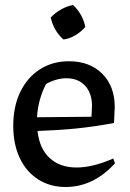

<svg xmlns="http://www.w3.org/2000/svg" viewBox="-20 -739 520 768"><path d="M242 9Q180 9 132.5 -21.5Q85 -52 59 -107Q33 -162 33 -236Q33 -312 60.5 -370Q88 -428 138.5 -461Q189 -494 256 -494Q339 -494 389 -444Q439 -394 439 -311L436 -247Q355 -232 284.5 -225Q214 -218 130 -215Q138 -144 179 -106.5Q220 -69 286 -69Q351 -69 433 -105L440 -86Q354 9 242 9ZM164 -403Q132 -340 128 -270L346 -272L348 -315Q348 -366 320.5 -396Q293 -426 246 -426Q206 -426 164 -403ZM272 -719Q291 -702 304 -678.5Q317 -655 321 -631Q305 -612 281.5 -598Q258 -584 234 -581Q215 -597 201.5 -620.5Q188 -644 183 -669Q200 -687 223 -700.5Q246 -714 272 -719Z"/></svg>

Font: Piazzolla Medium
Style: Regular
Weight: 500
Designer: Juan Pablo del Peral
Foundry: Huerta Tipografica
Version: Version 1.330